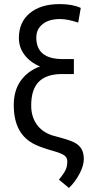

<svg xmlns="http://www.w3.org/2000/svg" viewBox="-20 -741 471 953"><path d="M368.2 -628.9Q315.4 -646.5 277.8 -646.5Q223.1 -646.5 191.7 -621.3Q160.2 -596.2 160.2 -554.7Q160.2 -447.8 290.5 -447.8H346.7V-373.5H285.6Q210.4 -373 172.6 -335.2Q134.8 -297.4 134.8 -216.8Q134.8 -163.1 161.6 -124.5Q188.5 -85.9 238.3 -69.3L277.3 -58.6Q334.5 -43 355.2 -30.3Q376 -17.6 386 1.2Q396 20 396 49.3Q396 81.1 374.3 122.1Q352.5 163.1 322.3 191.9L272.5 150.9Q298.8 118.2 306.4 100.6Q314 83 314 60.1Q314 41 299.3 30.3Q284.7 19.5 235.4 5.6Q186 -8.3 154.3 -23.4Q48.3 -73.7 48.3 -218.8Q48.3 -292.5 83.5 -341.1Q118.7 -389.6 178.7 -411.1Q129.4 -431.6 101.6 -468.8Q73.7 -505.9 73.7 -552.7Q73.7 -630.4 127.7 -675.5Q181.6 -720.7 276.9 -720.7Q339.4 -720.7 380.9 -701.7Z"/></svg>

Font: MAUL Condensed
Style: Condensed Regular
Weight: 400
Designer: MAUL
Version: Version 1.0; 2020; ttfautohint (v1.8.3)